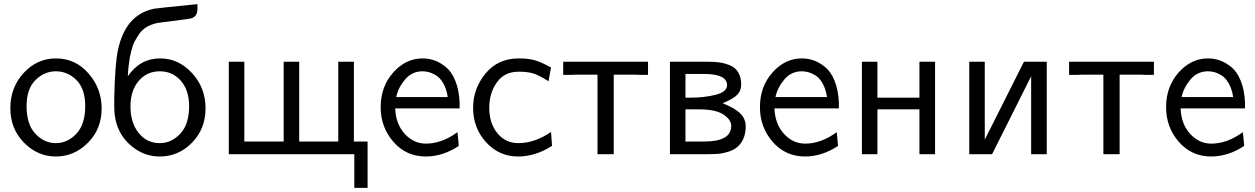

<svg xmlns="http://www.w3.org/2000/svg" viewBox="-20 -742 6041 924"><path d="M29.8 -221.2Q29.8 -322.3 94.5 -391.6Q159.2 -460.9 249 -460.9Q343.3 -460.9 406.2 -388.4Q469.2 -315.9 469.2 -220.2Q469.2 -121.1 403.1 -54.9Q336.9 11.2 249 11.2Q161.1 11.2 95.5 -55.4Q29.8 -122.1 29.8 -221.2ZM107.9 -231Q107.9 -143.1 150.4 -98.1Q192.9 -53.2 249 -53.2Q305.2 -53.2 347.7 -98.6Q390.1 -144 390.1 -231Q390.1 -314.9 347.7 -356.9Q305.2 -398.9 249 -398.9Q193.8 -398.9 150.9 -356.9Q107.9 -314.9 107.9 -231Z M529.8 -235.8V-274.9Q533.7 -435.1 546.9 -497.1Q582 -671.9 722.2 -700.2Q730 -702.1 930.2 -722.2V-699.2Q930.2 -663.1 900.9 -653.8Q891.1 -650.9 821 -642.3Q751 -633.8 734.9 -630.9Q708 -625 686.5 -612.5Q665 -600.1 651.1 -580.1Q637.2 -560.1 628.2 -543Q619.1 -525.9 612.5 -499.5Q606 -473.1 604 -460.7Q602.1 -448.2 599.1 -424.8Q595.2 -390.6 595.2 -375Q654.3 -460.9 751 -460.9Q838.9 -460.9 904.1 -390.4Q969.2 -319.8 969.2 -220.2Q969.2 -122.1 904.1 -55.4Q838.9 11.2 749 11.2Q668.9 11.2 606 -44.9Q543 -101.1 532.2 -189Q529.8 -205.1 529.8 -235.8ZM607.9 -230Q607.9 -151.9 647 -102.5Q686 -53.2 749 -53.2Q805.2 -53.2 847.7 -98.6Q890.1 -144 890.1 -231Q890.1 -308.1 850.1 -353.5Q810.1 -398.9 749 -398.9Q687 -398.9 647.5 -352.5Q607.9 -306.2 607.9 -230Z M1081.1 0V-444.8H1155.8V-61H1345.2V-444.8H1419.9V-61H1607.9V-444.8H1683.1V-61H1749V162.1H1685.1V0Z M1812 -226.1Q1812 -325.2 1872.3 -393.1Q1932.6 -460.9 2013.7 -460.9Q2043.5 -460.9 2070.6 -451.4Q2097.7 -441.9 2125.2 -419.9Q2152.8 -397.9 2170.9 -354Q2189 -310.1 2191.9 -249V-220.2H1881.8Q1884.8 -145 1927.7 -97.9Q1970.7 -50.8 2029.8 -50.8Q2106 -50.8 2181.6 -106L2188 -40Q2111.8 10.7 2029.8 11.2Q1934.6 11.2 1873.3 -59.3Q1812 -129.9 1812 -226.1ZM1886.7 -274.9H2134.8Q2128.9 -314 2113.3 -341.1Q2097.7 -368.2 2078.1 -379.6Q2058.6 -391.1 2043.2 -395Q2027.8 -398.9 2013.7 -398.9Q1962.9 -398.9 1929.7 -359.9Q1896.5 -320.8 1886.7 -274.9Z M2256.8 -223.1Q2256.8 -315.9 2316.7 -388.4Q2376.5 -460.9 2476.6 -460.9Q2523.4 -460.9 2554.4 -451.9Q2585.4 -442.9 2631.8 -417L2619.6 -351.1Q2570.8 -381.8 2544.9 -389.2Q2516.1 -397 2475.6 -397Q2407.7 -397 2371.1 -345.5Q2334.5 -293.9 2334.5 -223.1Q2334.5 -148.9 2373.5 -101.1Q2412.6 -53.2 2474.6 -53.2Q2552.7 -53.2 2631.8 -106.9L2636.7 -40Q2557.6 10.7 2473.6 11.2Q2381.8 11.2 2319.3 -57.4Q2256.8 -126 2256.8 -223.1Z M2690.4 -381.8V-444.8H3098.6V-381.8H3056.6L3035.6 -382.8H2933.6V0H2855.5V-382.8H2753.4L2732.4 -381.8Z M3204.1 0V-444.8H3391.1Q3420.9 -444.8 3444.1 -441.4Q3467.3 -438 3493.2 -427.5Q3519 -417 3533 -393.6Q3546.9 -370.1 3546.9 -334Q3546.9 -306.2 3528.6 -286.6Q3510.3 -267.1 3458 -245.1Q3518.1 -221.2 3543.5 -195.1Q3568.8 -168.9 3568.8 -134.8Q3568.8 -74.7 3534.2 -40Q3516.1 -22 3488.5 -12.9Q3460.9 -3.9 3439.5 -2Q3418 0 3385.3 0ZM3278.8 -61H3370.1Q3499 -61 3499 -136.2Q3499 -166 3461.4 -190.9Q3423.8 -215.8 3343.3 -215.8H3278.8ZM3278.8 -272H3303.2Q3369.1 -272 3424.1 -285.9Q3479 -299.8 3479 -332Q3479 -386.2 3367.2 -386.2H3278.8Z M3637.2 -226.1Q3637.2 -325.2 3697.5 -393.1Q3757.8 -460.9 3838.9 -460.9Q3868.7 -460.9 3895.8 -451.4Q3922.9 -441.9 3950.4 -419.9Q3978 -397.9 3996.1 -354Q4014.2 -310.1 4017.1 -249V-220.2H3707Q3710 -145 3752.9 -97.9Q3795.9 -50.8 3855 -50.8Q3931.2 -50.8 4006.8 -106L4013.2 -40Q3937 10.7 3855 11.2Q3759.8 11.2 3698.5 -59.3Q3637.2 -129.9 3637.2 -226.1ZM3711.9 -274.9H3960Q3954.1 -314 3938.5 -341.1Q3922.9 -368.2 3903.3 -379.6Q3883.8 -391.1 3868.4 -395Q3853 -398.9 3838.9 -398.9Q3788.1 -398.9 3754.9 -359.9Q3721.7 -320.8 3711.9 -274.9Z M4127.9 0V-444.8H4202.6V-272H4404.8V-444.8H4480V0H4404.8V-215.8H4202.6V0Z M4644.5 0V-444.8H4719.2V-69.8L4907.7 -444.8H5017.6V0H4942.4V-375L4754.4 0Z M5125 -381.8V-444.8H5533.2V-381.8H5491.2L5470.2 -382.8H5368.2V0H5290V-382.8H5188L5167 -381.8Z M5591.8 -226.1Q5591.8 -325.2 5652.1 -393.1Q5712.4 -460.9 5793.5 -460.9Q5823.2 -460.9 5850.3 -451.4Q5877.4 -441.9 5905 -419.9Q5932.6 -397.9 5950.7 -354Q5968.8 -310.1 5971.7 -249V-220.2H5661.6Q5664.6 -145 5707.5 -97.9Q5750.5 -50.8 5809.6 -50.8Q5885.7 -50.8 5961.4 -106L5967.8 -40Q5891.6 10.7 5809.6 11.2Q5714.4 11.2 5653.1 -59.3Q5591.8 -129.9 5591.8 -226.1ZM5666.5 -274.9H5914.6Q5908.7 -314 5893.1 -341.1Q5877.4 -368.2 5857.9 -379.6Q5838.4 -391.1 5823 -395Q5807.6 -398.9 5793.5 -398.9Q5742.7 -398.9 5709.5 -359.9Q5676.3 -320.8 5666.5 -274.9Z"/></svg>

Font: CMU Sans Serif
Style: Medium
Weight: 500
Version: Version 0.7.0